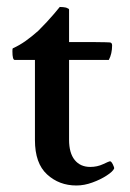

<svg xmlns="http://www.w3.org/2000/svg" viewBox="-20 -540 382 566"><path d="M205.1 6.8Q154.3 6.8 118.7 -25.9Q83 -58.6 83 -127V-363.3H23.4Q16.6 -363.3 16.6 -388.7Q16.6 -396.5 17.6 -397.5Q37.1 -406.2 55.7 -419.4Q74.2 -432.6 92.8 -449.2Q121.1 -477.5 138.7 -498.5Q156.2 -519.5 156.2 -519.5Q161.1 -519.5 166 -519Q170.9 -518.6 174.8 -517.6Q183.6 -514.6 183.6 -511.7V-416H254.9Q277.3 -416 289.6 -415.5Q301.8 -415 302.7 -415Q310.5 -415 310.5 -406.2Q310.5 -381.8 300.8 -363.3H183.6V-127.9Q183.6 -88.9 200.2 -68.4Q216.8 -47.9 246.1 -47.9Q266.6 -47.9 284.2 -56.2Q301.8 -64.5 303.7 -64.5Q307.6 -65.4 312.5 -55.7Q317.4 -45.9 316.4 -43Q312.5 -34.2 294.4 -22.5Q276.4 -10.7 252.4 -2Q228.5 6.8 205.1 6.8Z"/></svg>

Font: Crimson Text SemiBold
Style: Regular
Weight: 600
Designer: Sebastian Kosch
Foundry: Sebastian Kosch
Version: Version 1.100; ttfautohint (v1.8.4)